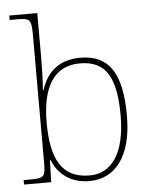

<svg xmlns="http://www.w3.org/2000/svg" viewBox="-54 -805 678 860"><g transform="rotate(-5 285.0 -375.0)"><path d="M313 10C429 10 506 -83 506 -267C506 -460 448 -544 320 -544C228 -544 170 -497 144 -414H141C145 -459 146 -522 146 -560V-760H20V-740H51C111 -740 118 -736 118 -662V-94C118 -24 114 -20 41 -20H20V0H142L145 -99H148C176 -28 237 10 313 10ZM317 -15C187 -15 145 -110 145 -269C145 -424 198 -519 316 -519C433 -519 478 -443 478 -270C478 -107 419 -15 317 -15Z"/></g></svg>

Font: Noto Serif Georgian Thin
Style: Regular
Weight: 100
Designer: Monotype Design Team, Akaki Razmadze
Foundry: Google LLC
Version: Version 2.003